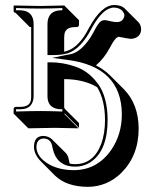

<svg xmlns="http://www.w3.org/2000/svg" viewBox="-20 -453 625 764"><path d="M235.4 -247.1Q284.7 -257.3 322.8 -321.3Q329.6 -332.5 335.9 -345.2Q384.3 -432.6 434.1 -433.1Q462.4 -432.6 475.1 -420.4L531.7 -363.8Q541 -353 541.5 -337.4Q541.5 -310.5 516.6 -301.3Q508.8 -298.8 501.5 -298.3Q491.7 -298.8 452.6 -306.6Q438.5 -305.2 417.5 -263.7Q393.6 -219.2 361.8 -192.9Q394.5 -176.3 417.5 -153.3L474.1 -96.7Q531.2 -38.1 531.7 58.6Q531.7 166 462.9 234.9Q406.2 290 329.6 290.5Q244.1 290 198.2 245.1L142.1 188.5Q115.7 161.1 115.2 131.8Q115.2 89.8 149.9 87.9Q151.9 87.9 152.8 87.9Q173.3 88.9 185.5 100.1L242.2 156.2Q251 166 253.4 180.7Q255.4 191.9 257.3 198.2Q268.1 200.2 278.8 200.2Q352.1 200.2 382.8 119.6Q397.9 78.1 397.9 23.9Q397.5 -55.2 366.7 -106Q313.5 -137.7 235.4 -138.2V-25.9Q237.3 -22.5 237.8 -20L294.4 36.6V55.7L237.8 -1L236.3 0.5Q236.3 0.5 236.8 1V1.5L292.5 57.6Q291 57.6 196.8 55.7L92.8 57.6L36.1 1L34.2 -1V-20Q36.1 -26.9 42 -27.8H61Q98.1 -27.8 103 -54.7Q104 -61.5 104 -68.8V-345.2H98.6L42 -401.9Q38.1 -402.3 36.1 -404.3Q34.2 -407.2 34.2 -410.2V-429.2L36.1 -431.2Q37.1 -431.2 140.1 -429.2L235.8 -431.2L237.8 -429.2L294.4 -372.6V-353.5Q293 -346.7 286.6 -345.2H278.3Q240.7 -345.2 236.3 -316.4Q235.4 -310.1 235.4 -303.2ZM247.6 -214.8 187.5 -222.7 246.6 -234.9Q250.5 -235.8 258.3 -236.8Q300.3 -244.1 339.8 -303.7Q346.7 -314.5 352.1 -324.7Q370.6 -361.8 382.3 -369.1Q389.6 -373 396 -373Q402.3 -373 417.5 -369.1Q436 -364.7 444.8 -365.2Q468.3 -365.2 474.1 -386.7Q475.1 -390.6 475.1 -394Q467.8 -420.9 434.1 -422.9Q390.1 -422.9 345.7 -342.3Q344.7 -340.8 344.7 -340.3Q302.2 -258.3 250 -241.2Q227.5 -234.4 196.8 -233.9H168.9V-359.9Q170.9 -410.6 222.2 -412.1H228V-420.9Q173.3 -418.9 140.1 -418.9Q108.9 -418.9 43.9 -420.9V-412.1H61Q113.3 -410.2 113.8 -357.9V-68.8Q111.8 -19 61 -18.1H43.9V-9.3Q108.9 -11.2 140.1 -11.2Q174.3 -11.2 228 -9.3V-18.1H222.2Q169.9 -20 168.9 -68.8V-205.1H179.2Q205.6 -205.1 230 -200.9Q254.4 -196.8 281.2 -187.5Q308.1 -178.2 330.1 -160.9Q352.1 -143.6 370.1 -119.1Q388.2 -94.7 398.2 -58.1Q408.2 -21.5 408.2 23.9Q408.2 143.6 343.8 189.9Q314.9 210 278.8 210Q205.6 210 189.5 137.2Q188.5 131.8 187 125.5Q180.7 98.6 152.8 98.1Q125.5 100.1 125 131.8Q125 168 167.5 196.3Q210 223.6 272.9 224.1Q366.7 224.1 422.9 143.1Q464.8 81.5 464.8 2Q463.9 -187.5 247.6 -214.8Z"/></svg>

Font: Linux Biolinum Shadow O
Style: Regular
Weight: 400
Designer: Philipp H. Poll
Foundry: Philipp H. Poll
Version: Version 1.0.4